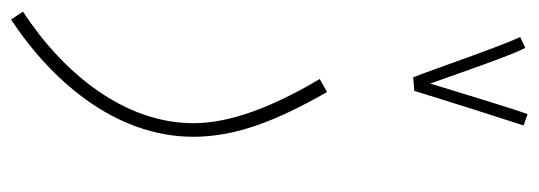

<svg xmlns="http://www.w3.org/2000/svg" viewBox="-336 -396 952 339"><g transform="rotate(90 139.5 -226.0)"><path d="M106 -480 130 -482C143 -525 182 -648 191 -675L171 -682C164 -664 134 -566 117 -510C100 -558 67 -654 54 -678L35 -669C54 -627 90 -521 106 -480ZM4 230C106 163 211 50 211 -92C211 -165 184 -237 132 -328L109 -315C159 -231 187 -156 187 -92C187 29 100 137 -10 209Z"/></g></svg>

Font: Noto Sans Arabic UI Cn Th
Style: Regular
Weight: 100
Width: 3
Designer: Monotype Design Team, Nadine Chahine and Nizar Qandah
Foundry: Monotype Imaging Inc.
Version: Version 2.010